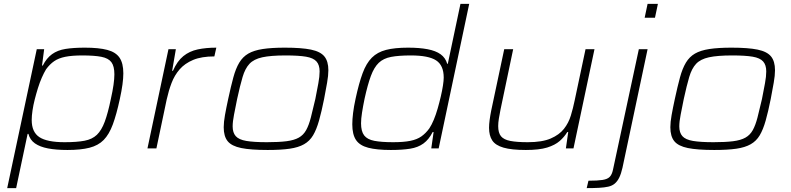

<svg xmlns="http://www.w3.org/2000/svg" viewBox="-20 -763 4066 987"><path d="M17 204 169 -510H207L196 -426H200Q219 -464 247.5 -484.5Q276 -505 317 -511.5Q358 -518 416 -518Q488 -518 531.5 -506.5Q575 -495 594.5 -466.5Q614 -438 614 -386Q614 -361 609.5 -328Q605 -295 596 -254Q579 -175 560 -123.5Q541 -72 513 -43.5Q485 -15 440 -3.5Q395 8 327 8Q269 8 227 0Q185 -8 159.5 -26Q134 -44 126 -75H122L63 204ZM312 -32Q375 -32 414.5 -39.5Q454 -47 478 -70Q502 -93 518.5 -137.5Q535 -182 550 -255Q559 -295 563.5 -326.5Q568 -358 568 -381Q568 -423 552.5 -443.5Q537 -464 501 -471Q465 -478 403 -478Q350 -478 315.5 -471Q281 -464 258.5 -448.5Q236 -433 217 -407Q206 -389 195 -364Q184 -339 175 -310Q166 -281 158.5 -251.5Q151 -222 147 -194.5Q143 -167 143 -146Q143 -84 182.5 -58Q222 -32 312 -32Z M738 0 846 -510H884L865 -399H869Q891 -449 922.5 -474.5Q954 -500 996.5 -509Q1039 -518 1092 -518L1082 -473Q1016 -473 973 -455Q930 -437 903.5 -406.5Q877 -376 862 -336.5Q847 -297 837 -252L784 0Z M1356 8Q1269 8 1220 -2Q1171 -12 1150.5 -37Q1130 -62 1130 -109Q1130 -135 1136.5 -171.5Q1143 -208 1153 -254Q1167 -319 1179.5 -365Q1192 -411 1210 -441Q1228 -471 1256.5 -487.5Q1285 -504 1330.5 -511Q1376 -518 1444 -518Q1530 -518 1578.5 -508Q1627 -498 1647.5 -473Q1668 -448 1668 -402Q1668 -375 1661.5 -338Q1655 -301 1646 -254Q1633 -189 1620 -143Q1607 -97 1589.5 -67.5Q1572 -38 1543 -21.5Q1514 -5 1469 1.5Q1424 8 1356 8ZM1352 -32Q1413 -32 1452.5 -37Q1492 -42 1516 -55.5Q1540 -69 1554 -94.5Q1568 -120 1578 -159Q1588 -198 1601 -254Q1610 -300 1616.5 -335Q1623 -370 1623 -396Q1623 -429 1607 -447Q1591 -465 1553.5 -471.5Q1516 -478 1448 -478Q1372 -478 1328.5 -468.5Q1285 -459 1262.5 -435Q1240 -411 1227 -367Q1214 -323 1199 -254Q1190 -209 1183 -173.5Q1176 -138 1176 -113Q1176 -81 1192 -63Q1208 -45 1246.5 -38.5Q1285 -32 1352 -32Z M1989 8Q1917 8 1873 -3.5Q1829 -15 1810 -43.5Q1791 -72 1791 -124Q1791 -149 1795 -182Q1799 -215 1808 -256Q1825 -335 1844 -386.5Q1863 -438 1891.5 -466.5Q1920 -495 1964.5 -506.5Q2009 -518 2078 -518Q2136 -518 2178 -510Q2220 -502 2245 -484Q2270 -466 2279 -435H2282L2347 -743H2392L2235 0H2197L2209 -84H2204Q2185 -46 2157 -25.5Q2129 -5 2088 1.5Q2047 8 1989 8ZM2001 -32Q2055 -32 2089.5 -39Q2124 -46 2146.5 -62Q2169 -78 2187 -103Q2199 -121 2210 -147.5Q2221 -174 2230 -205.5Q2239 -237 2246 -267Q2253 -297 2257 -323Q2261 -349 2261 -364Q2261 -427 2222 -452.5Q2183 -478 2092 -478Q2030 -478 1990.5 -470.5Q1951 -463 1927 -440Q1903 -417 1886.5 -372.5Q1870 -328 1854 -255Q1846 -216 1841 -184Q1836 -152 1836 -129Q1836 -88 1852 -67Q1868 -46 1904.5 -39Q1941 -32 2001 -32Z M2683 8Q2610 8 2568.5 -4Q2527 -16 2510.5 -41Q2494 -66 2494 -106Q2494 -124 2497 -146.5Q2500 -169 2505 -194L2572 -510H2618L2553 -200Q2548 -175 2544.5 -153.5Q2541 -132 2541 -115Q2541 -80 2555.5 -62.5Q2570 -45 2603.5 -38.5Q2637 -32 2693 -32Q2767 -32 2811 -51Q2855 -70 2879 -100.5Q2903 -131 2914.5 -169Q2926 -207 2934 -246L2990 -510H3036L2928 0H2889L2901 -84H2896Q2881 -59 2857 -38Q2833 -17 2792.5 -4.5Q2752 8 2683 8Z M3294 -672 3309 -743H3362L3347 -672ZM2996 204 3005 166Q3052 166 3077.5 162Q3103 158 3114.5 146Q3126 134 3131 110L3264 -510H3309L3180 99Q3173 130 3163.5 149.5Q3154 169 3140.5 180.5Q3127 192 3107 196.5Q3087 201 3060 202.5Q3033 204 2996 204Z M3652 8Q3565 8 3516 -2Q3467 -12 3446.5 -37Q3426 -62 3426 -109Q3426 -135 3432.5 -171.5Q3439 -208 3449 -254Q3463 -319 3475.5 -365Q3488 -411 3506 -441Q3524 -471 3552.5 -487.5Q3581 -504 3626.5 -511Q3672 -518 3740 -518Q3826 -518 3874.5 -508Q3923 -498 3943.5 -473Q3964 -448 3964 -402Q3964 -375 3957.5 -338Q3951 -301 3942 -254Q3929 -189 3916 -143Q3903 -97 3885.5 -67.5Q3868 -38 3839 -21.5Q3810 -5 3765 1.5Q3720 8 3652 8ZM3648 -32Q3709 -32 3748.5 -37Q3788 -42 3812 -55.5Q3836 -69 3850 -94.5Q3864 -120 3874 -159Q3884 -198 3897 -254Q3906 -300 3912.5 -335Q3919 -370 3919 -396Q3919 -429 3903 -447Q3887 -465 3849.5 -471.5Q3812 -478 3744 -478Q3668 -478 3624.5 -468.5Q3581 -459 3558.5 -435Q3536 -411 3523 -367Q3510 -323 3495 -254Q3486 -209 3479 -173.5Q3472 -138 3472 -113Q3472 -81 3488 -63Q3504 -45 3542.5 -38.5Q3581 -32 3648 -32Z"/></svg>

Font: Saira Expanded ExtraLight
Style: Italic
Weight: 250
Width: 7
Italic angle: -12°
Designer: Hector Gatti with collaboration of the Omnibus-Type team
Foundry: Omnibus-Type
Version: Version 1.101